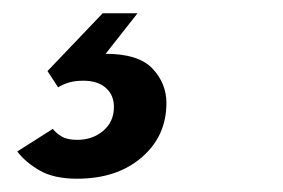

<svg xmlns="http://www.w3.org/2000/svg" viewBox="-20 -30 426 289"><path d="M96 239Q61 239 39.5 226.5Q18 214 6 198L59.5 164Q64 170 72.5 175.2Q81 180.5 96 180.5Q119.5 180.5 135.5 166.8Q151.5 153 151.5 131Q151.5 113 139.2 102.2Q127 91.5 105.5 91.5Q93.5 91.5 84.5 94Q75.5 96.5 67.5 101.5L51.5 77L134.5 -10H187L139 51Q188.5 51 209.5 73.2Q230.5 95.5 230.5 125Q230.5 175 193.2 207Q156 239 96 239Z"/></svg>

Font: Overpass Medium
Style: Italic
Weight: 500
Italic angle: -10°
Designer: Delve Withrington, Dave Bailey, Thomas Jockin
Foundry: Delve Fonts LLC
Version: Version 4.000